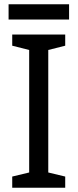

<svg xmlns="http://www.w3.org/2000/svg" viewBox="-20 -875 362 895"><path d="M284 0H37V-52L116 -71V-642L37 -662V-714H284V-662L205 -642V-71L284 -52ZM302 -855V-784H20V-855Z"/></svg>

Font: Noto Sans Display
Style: Regular
Weight: 400
Designer: Monotype Design Team
Foundry: Monotype Imaging Inc.
Version: Version 2.003